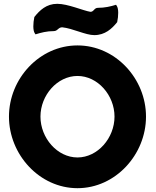

<svg xmlns="http://www.w3.org/2000/svg" viewBox="-20 -963 816 1006"><path d="M262 -800C282 -800 285 -820 306 -820C362 -814 428 -779 474 -779C530 -779 566 -812 594 -847C601 -880 602 -917 592 -932L588 -938C559 -929 529 -922 493 -922C473 -922 472 -901 454 -901C416 -907 336 -943 280 -943C223 -943 188 -909 160 -874C153 -841 152 -804 162 -789L166 -783C195 -792 225 -800 262 -800ZM192 -352C192 -464 280 -565 386 -565C492 -565 580 -464 580 -352C580 -240 492 -138 386 -138C280 -138 192 -240 192 -352ZM27 -352C27 -153 187 23 386 23C585 23 745 -153 745 -352C745 -551 585 -725 386 -725C187 -725 27 -551 27 -352Z"/></svg>

Font: Bluebird
Style: SfBd
Weight: 700
Designer: Jasper
Foundry: Cannot Into Space Fonts
Version: Version 0.98